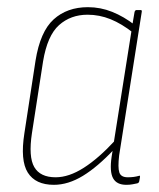

<svg xmlns="http://www.w3.org/2000/svg" viewBox="-20 -507 442 535"><path d="M130 8Q79 8 57.5 -26Q36 -60 48 -136L79 -338Q92 -419 129.5 -453Q167 -487 225 -487Q260 -487 292.5 -474Q325 -461 356 -437L352 -415Q319 -441 288 -453.5Q257 -466 224 -466Q177 -466 144.5 -437Q112 -408 100 -336L69 -136Q59 -70 75.5 -41.5Q92 -13 135 -13Q172 -13 213.5 -39.5Q255 -66 301 -116L298 -91Q252 -42 211 -17Q170 8 130 8ZM332 8Q305 8 295 -10.5Q285 -29 291 -70L295 -95L296 -103L347 -425L348 -433L355 -474Q357 -479 360 -479H372Q376 -479 375 -474L312 -74Q308 -40 312.5 -26.5Q317 -13 336 -13Q345 -13 352.5 -14Q360 -15 367 -17Q371 -19 370 -13L368 -2Q367 3 362 4Q357 5 349.5 6.5Q342 8 332 8Z"/></svg>

Font: Sofia Sans Condensed Thin
Style: Italic
Weight: 250
Italic angle: -9°
Version: Version 4.100